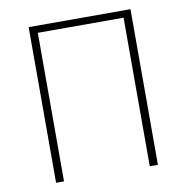

<svg xmlns="http://www.w3.org/2000/svg" viewBox="-81 -804 856 882"><g transform="rotate(-10 347.0 -363.0)"><path d="M110 0V-726H585V0H547V-693H147V0Z"/></g></svg>

Font: Shanggu Sans SC VF
Style: Regular
Weight: 250
Designer: GuiWonder
Version: Version 1.021